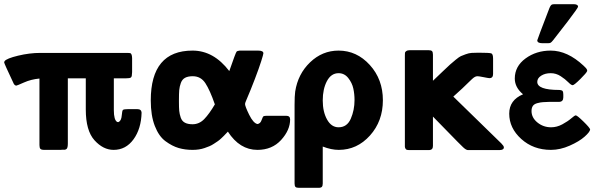

<svg xmlns="http://www.w3.org/2000/svg" viewBox="-43 -714 2923 929"><path d="M-22.9 -412.1 -21 -418Q-11.2 -431.2 44.4 -444.6Q100.1 -458 151.9 -458H575.2Q583 -458 586.9 -457Q590.8 -456.1 593 -450.9Q595.2 -445.8 595.2 -443.8Q595.2 -441.9 596.2 -433.1V-365.2Q596.2 -363.3 595.7 -359.1Q595.2 -355 595.2 -354Q595.2 -342.8 590.1 -338.9Q585 -335 565.9 -335H507.8V-181.2Q507.8 -133.3 523.9 -124L528.8 -123L533.2 -125Q544.4 -132.8 546.1 -155.5Q547.9 -178.2 551.8 -182.1Q556.6 -186 577.1 -186H621.1Q641.1 -186 642.1 -168.9Q640.1 -90.8 603 -39.8Q565.9 11.2 506.8 11.2Q456.1 11.2 414.1 -35.4Q372.1 -82 372.1 -184.1V-335H285.2V-20Q285.2 0 279.8 5.9Q276.9 8.8 272.5 10Q268.1 11.2 262.9 10.5Q257.8 9.8 252 11.2H171.9Q156.7 11.2 152.3 6.1Q147.9 1 147.9 -12.2V-334Q106.9 -330.1 73 -314.9Q39.1 -299.8 36.1 -299.8Q29.3 -299.8 23.9 -308.1Q-22.9 -407.2 -22.9 -412.1Z M686.5 -228Q686.5 -469.2 888.7 -469.2Q990.7 -469.2 1066.4 -370.1Q1097.2 -459 1101.6 -463.9Q1104.5 -467.8 1116.7 -469.2H1205.6Q1231.4 -469.2 1231.4 -456.1Q1231.4 -451.2 1220.9 -418Q1210.4 -384.8 1190.4 -332.3Q1170.4 -279.8 1149.4 -231Q1142.6 -215.8 1142.6 -210.9Q1142.6 -199.7 1162.6 -158.9Q1182.6 -118.2 1202.6 -113.8Q1216.8 -115.7 1222.7 -132.8Q1228.5 -149.9 1232.7 -151.9Q1236.8 -153.8 1251.5 -153.8H1341.8Q1360.8 -153.8 1360.8 -136.2Q1360.8 -84.5 1317.1 -36.6Q1273.4 11.2 1202.6 11.2Q1116.7 11.2 1059.6 -77.1Q1058.6 -76.2 1051 -68.1Q1043.5 -60.1 1040 -56.6Q1036.6 -53.2 1027.6 -44.7Q1018.6 -36.1 1011 -31Q1003.4 -25.9 992.4 -18.6Q981.4 -11.2 970.5 -6.6Q959.5 -2 946.5 2.4Q933.6 6.8 919.2 9Q904.8 11.2 888.7 11.2Q852.5 11.2 821.5 2.2Q790.5 -6.8 758.1 -30.5Q725.6 -54.2 706.1 -104.5Q686.5 -154.8 686.5 -228ZM822.8 -220.2Q822.8 -193.4 824.2 -177.7Q825.7 -162.1 831.5 -145Q837.4 -127.9 851.6 -120.4Q865.7 -112.8 888.7 -112.8Q920.9 -112.8 945.3 -137.9Q969.7 -163.1 996.6 -209Q972.7 -277.8 950.7 -311.5Q928.7 -345.2 889.6 -345.2Q866.7 -345.2 852.5 -337.6Q838.4 -330.1 832 -312.5Q825.7 -294.9 824.2 -278.1Q822.8 -261.2 822.8 -230Z M1382.3 173.8V-207Q1382.3 -250 1385.3 -271Q1398.4 -356 1457.5 -412.6Q1516.6 -469.2 1595.2 -469.2Q1683.1 -469.2 1746.3 -399.7Q1809.6 -330.1 1809.6 -229Q1809.6 -127.9 1747.1 -58.3Q1684.6 11.2 1596.2 11.2Q1560.1 11.2 1518.6 -4.9V173.8Q1518.6 185.1 1514.4 189.9Q1510.3 194.8 1498.5 194.8H1403.3Q1391.1 194.8 1386.7 190.4Q1382.3 186 1382.3 173.8ZM1595.2 -98.1Q1636.2 -98.1 1654.3 -139.6Q1672.4 -181.2 1672.4 -230Q1672.4 -258.8 1666.5 -285.9Q1660.6 -313 1642.1 -336.4Q1623.5 -359.9 1595.2 -359.9Q1559.1 -359.9 1538.8 -321.5Q1518.6 -283.2 1518.6 -228Q1518.6 -172.9 1539.6 -135.5Q1560.5 -98.1 1595.2 -98.1Z M1916 -20V-444.8Q1916 -454.6 1916.5 -458.7Q1917 -462.9 1923.1 -467Q1929.2 -471.2 1940.9 -471.2H2029.8Q2043 -471.2 2047.4 -466.6Q2051.8 -461.9 2051.8 -449.2V-323.2Q2069.8 -340.3 2097.4 -366.7Q2125 -393.1 2134.5 -401.6Q2144 -410.2 2161.6 -424.6Q2179.2 -439 2187 -442.4Q2194.8 -445.8 2210 -451.4Q2225.1 -457 2238.5 -458Q2252 -459 2272 -459Q2326.2 -459 2334.5 -455.6Q2342.8 -452.1 2342.8 -430.2V-356Q2342.8 -335.9 2325.2 -335.9Q2320.3 -335.9 2297.1 -340.6Q2273.9 -345.2 2267.8 -345.2Q2261.7 -345.2 2255.9 -342.5Q2250 -339.8 2241.5 -332Q2232.9 -324.2 2223.4 -314.7Q2213.9 -305.2 2193.8 -286.1Q2173.8 -267.1 2150.9 -247.1V-246.1L2382.8 -20Q2395 -7.8 2395 -1Q2395 12.2 2373 12.2H2221.2Q2212.4 12.2 2197.8 -1.5Q2183.1 -15.1 2117.2 -83Q2078.1 -124 2051.8 -149.9V-7.8Q2051.8 11.2 2034.2 12.2H1939.9Q1931.2 12.2 1926 11Q1920.9 9.8 1918.5 4.4Q1916 -1 1916 -4.4Q1916 -7.8 1916 -20Z M2420.9 -164.1Q2420.9 -230 2487.8 -257.8Q2447.8 -291 2447.8 -334Q2447.8 -393.1 2499.8 -431.2Q2551.8 -469.2 2621.6 -469.2Q2702.6 -469.2 2780.8 -396Q2794.9 -383.8 2797.9 -375V-370.1Q2794.9 -361.3 2764.9 -331.5Q2734.9 -301.8 2727.8 -301.8Q2720.7 -301.8 2706.3 -316.4Q2691.9 -331.1 2669.7 -345.5Q2647.5 -359.9 2621.6 -359.9Q2594.7 -359.9 2575.7 -347.9Q2556.6 -335.9 2556.6 -317.9Q2556.6 -278.8 2662.6 -278.8Q2676.8 -277.8 2679.7 -272.9Q2682.6 -268.1 2682.6 -255.9Q2682.6 -253.9 2682.6 -252.9V-243.2Q2682.6 -222.2 2663.6 -221.2H2616.7Q2594.7 -220.2 2584.2 -219.7Q2573.7 -219.2 2557.6 -215.1Q2541.5 -210.9 2535.2 -201.4Q2528.8 -191.9 2528.8 -176.8Q2528.8 -144.5 2557.4 -121.3Q2585.9 -98.1 2623.5 -98.1Q2651.4 -98.1 2678 -112.5Q2704.6 -127 2721.2 -141.4Q2737.8 -155.8 2742.7 -155.8Q2749.5 -155.8 2779.5 -126.5Q2809.6 -97.2 2812.5 -87.9Q2811.5 -75.7 2785.6 -52.7Q2759.8 -29.8 2713.6 -9.3Q2667.5 11.2 2622.6 11.2Q2537.6 11.2 2479.2 -41.5Q2420.9 -94.2 2420.9 -164.1ZM2556.6 -519Q2556.6 -522 2615.7 -675.8Q2620.6 -687 2624.8 -690.4Q2628.9 -693.8 2639.6 -693.8H2731.9Q2753.9 -693.8 2753.9 -681.2Q2753.9 -676.3 2703.6 -609.9Q2663.6 -559.1 2633.8 -520Q2626 -510.3 2621.8 -507.6Q2617.7 -504.9 2608.9 -504.9H2581.5Q2556.6 -504.9 2556.6 -519Z"/></svg>

Font: CMU Sans Serif
Style: Bold
Weight: 700
Version: Version 0.7.0